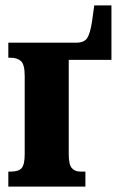

<svg xmlns="http://www.w3.org/2000/svg" viewBox="-20 -695 435 715"><path d="M11 0V-56H20Q50 -56 61 -69.5Q72 -83 72 -121V-412Q72 -455 58 -467.5Q44 -480 20 -480H11V-536H264Q293 -536 304.5 -553Q316 -570 323 -617L331 -675H395V-472H236V-121Q236 -82 247.5 -69Q259 -56 280 -56H298V0Z"/></svg>

Font: Noto Serif ExtraCondensed Black
Style: Regular
Weight: 900
Width: 2
Designer: Monotype Design Team
Foundry: Monotype Imaging Inc.
Version: Version 2.015; ttfautohint (v1.8.4.7-5d5b)